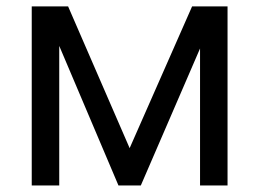

<svg xmlns="http://www.w3.org/2000/svg" viewBox="-20 -565 790 585"><path d="M187.5 -545.5 375 -113.6 565.3 -545.5H673.3V0H589.5V-417.3L409.1 0H340.9L160.5 -425.1V0H76.7V-545.5Z"/></svg>

Font: Inter P
Style: Regular
Weight: 400
Designer: Rasmus Andersson
Foundry: rsms
Version: Version 3.018;git-588b23468